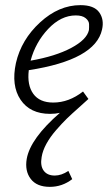

<svg xmlns="http://www.w3.org/2000/svg" viewBox="-20 -438 432 747"><path d="M293 -418Q346 -418 366 -390Q386 -362 377 -323Q351 -205 92 -165Q85 -107 109.5 -73Q134 -39 187 -39Q248 -39 303 -82L324 -53Q317 -46 287.5 -20Q258 6 240 23.5Q222 41 198.5 68Q175 95 160.5 121.5Q146 148 142 173Q136 207 150 226Q164 245 193 245Q219 245 246 227L261 259Q222 289 174 289Q123 289 99.5 258Q76 227 84 180Q98 101 213 1Q196 5 175 5Q97 5 60 -50Q23 -105 42 -193Q63 -284 136 -351Q209 -418 293 -418ZM326 -321Q327 -332 326.5 -344.5Q326 -357 313 -367.5Q300 -378 275 -378Q217 -378 167.5 -325.5Q118 -273 99 -202Q196 -219 257 -251.5Q318 -284 326 -321Z"/></svg>

Font: EauTestText Semilight
Style: Italic
Weight: 300
Italic angle: -12°
Designer: Christian Thalmann (Catharsis Fonts)
Version: Version 0.001;PS 000.001;hotconv 1.0.88;makeotf.lib2.5.64775